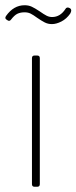

<svg xmlns="http://www.w3.org/2000/svg" viewBox="-49 -713 292 733"><path d="M73 -10V-491Q73 -501 83 -501H93Q103 -501 103 -491V-10Q103 0 93 0H83Q73 0 73 -10ZM93 -645Q78 -656 68 -661Q58 -666 45 -666Q29 -666 17.5 -660.5Q6 -655 -7 -638Q-13 -630 -21 -636L-24 -638Q-32 -643 -26 -652Q3 -693 45 -693Q60 -693 72 -687.5Q84 -682 102 -670Q119 -658 129 -653Q139 -648 150 -648Q181 -648 201 -679Q203 -683 207 -684Q211 -685 215 -683L219 -681Q223 -678 223 -673Q223 -668 219 -661Q205 -641 185.5 -631Q166 -621 149 -621Q134 -621 121.5 -627.5Q109 -634 93 -645Z"/></svg>

Font: Barlow Semi Condensed Thin
Style: Regular
Weight: 250
Width: 4
Designer: Jeremy Tribby
Foundry: Tribby Type
Version: Version 1.408